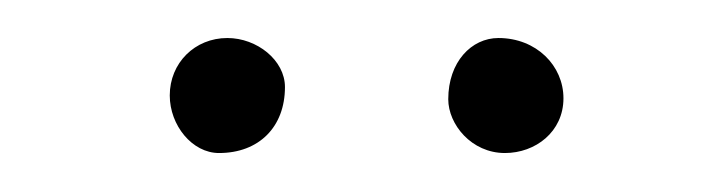

<svg xmlns="http://www.w3.org/2000/svg" viewBox="-20 -643 381 101"><path d="M276.4 -591.3C276.4 -608.4 262.2 -623 242.2 -623C228 -623 215.8 -610.4 215.8 -590.8C215.8 -577.6 228 -562.5 245.6 -562.5C261.7 -562.5 276.4 -573.7 276.4 -591.3ZM129.9 -597.2C129.9 -611.3 115.2 -623 99.6 -623C82.5 -623 69.3 -609.9 69.3 -592.8C69.3 -577.1 81.1 -562.5 95.2 -562.5C116.2 -562.5 129.9 -576.2 129.9 -597.2Z"/></svg>

Font: Mikhak Thin
Style: Regular
Weight: 100
Designer: Amin Abedi
Version: Version 3.2